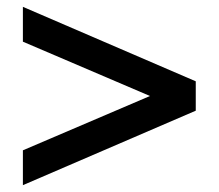

<svg xmlns="http://www.w3.org/2000/svg" viewBox="-20 -534 640 562"><path d="M47 8V-94L419 -253L47 -412V-514L553 -296V-210Z"/></svg>

Font: Justus
Style: Bold
Weight: 700
Version: Version 001.001